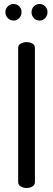

<svg xmlns="http://www.w3.org/2000/svg" viewBox="-20 -942 267 962"><path d="M113 0Q98 0 84.5 -7.5Q71 -15 71 -30V-702Q71 -717 84.5 -724Q98 -731 113 -731Q129 -731 142 -724Q155 -717 155 -702V-30Q155 -15 142 -7.5Q129 0 113 0ZM178 -839Q161 -839 149.5 -851.5Q138 -864 138 -881Q138 -898 149.5 -910Q161 -922 178 -922Q195 -922 206.5 -910Q218 -898 218 -881Q218 -864 206.5 -851.5Q195 -839 178 -839ZM48 -839Q31 -839 19 -851.5Q7 -864 7 -881Q7 -898 19 -910Q31 -922 48 -922Q65 -922 76.5 -910Q88 -898 88 -881Q88 -864 76.5 -851.5Q65 -839 48 -839Z"/></svg>

Font: Dosis ExtraLight Medium
Style: Regular
Weight: 500
Version: Version 3.001; ttfautohint (v1.8.2)